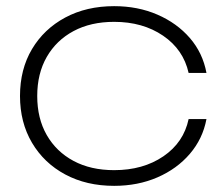

<svg xmlns="http://www.w3.org/2000/svg" viewBox="-20 -592 729 624"><path d="M651 -205Q639 -141 597 -92Q555 -43 491.5 -15.5Q428 12 351 12Q261 12 192 -25Q123 -62 84 -128Q45 -194 45 -280Q45 -367 84 -432.5Q123 -498 192 -535Q261 -572 351 -572Q428 -572 491.5 -544.5Q555 -517 597 -468.5Q639 -420 651 -355H593Q576 -431 510 -476Q444 -521 351 -521Q275 -521 219 -491Q163 -461 132 -407Q101 -353 101 -280Q101 -207 132 -153Q163 -99 219 -69Q275 -39 351 -39Q445 -39 511 -84Q577 -129 593 -205Z"/></svg>

Font: Bounded
Style: Regular
Weight: 200
Designer: Vlad Churkin
Version: Version 1.0